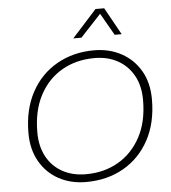

<svg xmlns="http://www.w3.org/2000/svg" viewBox="-60 -948 899 1012"><g transform="rotate(-5 390.0 -442.0)"><path d="M355 10Q274 10 210.5 -24.5Q147 -59 110.5 -123Q74 -187 74 -273Q74 -397 123 -488Q172 -579 259 -628.5Q346 -678 456 -678Q537 -678 601 -643Q665 -608 701.5 -544.5Q738 -481 738 -394Q738 -270 689 -179.5Q640 -89 553.5 -39.5Q467 10 355 10ZM357 -31Q454 -31 529 -74.5Q604 -118 647.5 -199Q691 -280 691 -394Q691 -470 661 -524Q631 -578 578 -607.5Q525 -637 455 -637Q358 -637 282.5 -593.5Q207 -550 164 -468.5Q121 -387 121 -273Q121 -199 150.5 -144.5Q180 -90 233.5 -60.5Q287 -31 357 -31ZM353 -750 483 -894H529L609 -750H572L505 -867L396 -750Z"/></g></svg>

Font: Gantari ExtraLight
Style: Italic
Weight: 250
Italic angle: -10°
Designer: Anugrah Pasau
Foundry: Lafontype
Version: Version 1.000